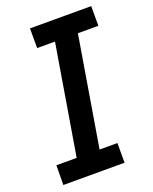

<svg xmlns="http://www.w3.org/2000/svg" viewBox="-138 -812 709 890"><g transform="rotate(-20 216.0 -367.5)"><path d="M18 0H320V-97H232L322 -638H423V-735H121V-638H209L119 -97H19Z"/></g></svg>

Font: Iosevka Sparkle SmBdObl
Style: Regular
Weight: 600
Italic angle: -9°
Designer: Belleve Invis
Foundry: Belleve Invis
Version: Version 4.5.0; ttfautohint (v1.8.3)